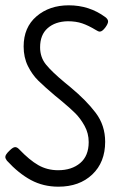

<svg xmlns="http://www.w3.org/2000/svg" viewBox="-27 -693 460 723"><path d="M369 -629Q380 -621 380 -612Q380 -604 370 -590Q358 -574 349 -574Q343 -574 334 -580Q306 -597 282.5 -605Q259 -613 228 -613Q181 -612 152.5 -587Q124 -562 124 -515Q124 -477 146.5 -449.5Q169 -422 216 -383L239 -364Q298 -315 333.5 -268Q369 -221 369 -159Q369 -82 320.5 -36Q272 10 193 10Q136 10 89.5 -15Q43 -40 -1 -88Q-7 -96 -7 -102Q-7 -111 9 -126Q22 -139 30 -139Q37 -139 44 -132Q84 -90 117.5 -71Q151 -52 192 -52Q243 -52 275 -79Q307 -106 307 -158Q307 -191 291.5 -219Q276 -247 256.5 -266.5Q237 -286 202 -315L180 -333Q141 -366 117.5 -389Q94 -412 78 -444.5Q62 -477 62 -518Q62 -590 110.5 -631.5Q159 -673 232 -673Q309 -673 369 -629Z"/></svg>

Font: Farsan
Style: Regular
Weight: 400
Version: Version 1.001g;PS 1.001;hotconv 1.0.86;makeotf.lib2.5.63406 